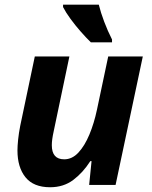

<svg xmlns="http://www.w3.org/2000/svg" viewBox="-20 -786 644 816"><path d="M192.9 9.8Q122.6 9.8 88.4 -32.5Q54.2 -74.7 54.2 -147Q54.2 -165 57.1 -193.4Q60.1 -221.7 65.9 -251L127.9 -545.9H274.9L208 -227.1Q200.2 -191.9 200.2 -168.9Q200.2 -108.9 252.9 -108.9Q286.6 -108.9 313.2 -137.5Q339.8 -166 359.9 -214.1Q379.9 -262.2 392.1 -319.8L439.9 -545.9H586.9L471.2 0H358.9L369.1 -101.1H363.8Q332.5 -52.2 291.3 -21.2Q250 9.8 192.9 9.8ZM366.2 -606Q345.7 -626 322.8 -652.1Q299.8 -678.2 279.8 -705.6Q259.8 -732.9 248 -755.9V-766.1H399.9Q408.2 -732.4 422.9 -693.6Q437.5 -654.8 456.1 -618.2V-606Z"/></svg>

Font: Open Sans
Style: Bold Italic
Weight: 700
Italic angle: -12°
Designer: Monotype Design Team
Foundry: Monotype Imaging Inc.
Version: Version 3.003; ttfautohint (v1.8.4)